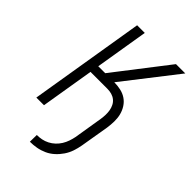

<svg xmlns="http://www.w3.org/2000/svg" viewBox="-276 -836 1153 1153"><g transform="rotate(45 300.0 -260.0)"><path d="M214 215 215 157Q235 157 255.5 153Q276 149 295.5 139Q315 129 331 114Q347 99 358.5 80.5Q370 62 377 41.5Q384 21 388 1L418 -183Q421 -202 421.5 -221Q422 -240 419 -257.5Q416 -275 408 -291Q400 -307 386.5 -318Q373 -329 355.5 -334Q338 -339 319 -339H175L119 0H54L175 -735H240L184 -396H243L505 -735H584L320 -396Q348 -396 375 -390Q402 -384 423.5 -369.5Q445 -355 459.5 -332.5Q474 -310 480.5 -284Q487 -258 486.5 -230Q486 -202 482 -174L451 10Q446 38 437 65Q428 92 411.5 116.5Q395 141 373 161Q351 181 324.5 193Q298 205 270 210Q242 215 214 215Z"/></g></svg>

Font: Iosevka Light Extended
Style: Italic
Weight: 300
Width: 7
Italic angle: -9°
Monospace: yes
Designer: Belleve Invis
Foundry: Belleve Invis
Version: Version 32.5.0; ttfautohint (v1.8.4)